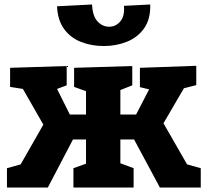

<svg xmlns="http://www.w3.org/2000/svg" viewBox="-20 -835 925 855"><path d="M11 0V-86L72 -103L173 -280L82 -439L25 -448V-533L277 -541V-455L234 -439L291 -325H363V-429L310 -448V-533L569 -541V-455L516 -434V-325H586L644 -437L603 -447V-533L854 -542V-456L799 -442L708 -286L813 -103L874 -86V0H692L577 -214H516V-108L575 -86V0H307V-86L363 -106V-214H305L193 0ZM442 -630Q388 -630 341.5 -648Q295 -666 266 -705Q237 -744 234 -807L390 -815Q392 -764 414 -740Q436 -716 466 -716Q496 -716 516 -740Q536 -764 532 -809L649 -815Q651 -751 622.5 -710Q594 -669 546 -649.5Q498 -630 442 -630Z"/></svg>

Font: Bitter ExtraBold
Style: Regular
Weight: 800
Designer: Sol Matas, and Bitter project Authors
Foundry: Sol Matas
Version: Version 2.001